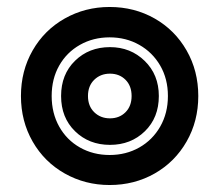

<svg xmlns="http://www.w3.org/2000/svg" viewBox="-20 -515 628 550"><path d="M40 -240Q40 -312 73.5 -370.5Q107 -429 165.5 -462Q224 -495 294 -495Q365 -495 423 -462Q481 -429 514.5 -370.5Q548 -312 548 -240Q548 -168 514.5 -109.5Q481 -51 423 -18Q365 15 294 15Q224 15 165.5 -18Q107 -51 73.5 -109.5Q40 -168 40 -240ZM461 -240Q461 -289 439 -327Q417 -365 379 -386.5Q341 -408 294 -408Q247 -408 209 -386.5Q171 -365 149.5 -327Q128 -289 128 -240Q128 -191 149.5 -152.5Q171 -114 209 -92.5Q247 -71 294 -71Q341 -71 379 -92.5Q417 -114 439 -152.5Q461 -191 461 -240ZM155 -240Q155 -302 195 -341Q235 -380 295 -380Q354 -380 394.5 -340.5Q435 -301 435 -240Q435 -178 395 -139Q355 -100 295 -100Q235 -100 195 -139Q155 -178 155 -240ZM357 -240Q357 -269 339.5 -286.5Q322 -304 295 -304Q268 -304 250 -286.5Q232 -269 232 -240Q232 -211 250 -193.5Q268 -176 295 -176Q322 -176 339.5 -193.5Q357 -211 357 -240Z"/></svg>

Font: Prompt Medium
Style: Regular
Weight: 500
Designer: Katatrad Team
Foundry: CadsonDemak
Version: Version 1.000